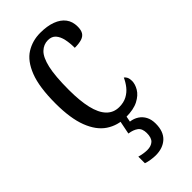

<svg xmlns="http://www.w3.org/2000/svg" viewBox="-245 -601 887 887"><g transform="rotate(-45 198.5 -157.0)"><path d="M227 10Q173 10 131 -18Q89 -46 65.5 -107Q42 -168 42 -265Q42 -372 66 -433.5Q90 -495 131 -520.5Q172 -546 223 -546Q268 -546 300 -534Q332 -522 349 -499.5Q366 -477 366 -444Q366 -421 358 -408Q350 -395 332.5 -389.5Q315 -384 287 -384Q287 -415 281.5 -440.5Q276 -466 262.5 -481.5Q249 -497 224 -497Q196 -497 174.5 -476.5Q153 -456 141.5 -406Q130 -356 130 -266Q130 -195 141.5 -145.5Q153 -96 177.5 -70.5Q202 -45 239 -45Q268 -45 289.5 -56.5Q311 -68 326 -87Q341 -106 350 -127Q358 -121 362 -112Q366 -103 366 -89Q366 -68 352.5 -45Q339 -22 308.5 -6Q278 10 227 10ZM200 232Q188 232 170.5 229.5Q153 227 139 222V179Q153 183 166.5 185Q180 187 190 187Q215 187 229.5 174Q244 161 244 130Q244 100 227 87.5Q210 75 182 71L198 -9H235L226 37Q249 40 266.5 51.5Q284 63 294 82Q304 101 304 128Q304 180 275.5 206Q247 232 200 232Z"/></g></svg>

Font: Noto Serif ExtraCondensed
Style: Regular
Weight: 400
Width: 2
Designer: Monotype Design Team
Foundry: Monotype Imaging Inc.
Version: Version 2.013